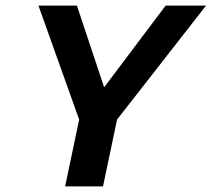

<svg xmlns="http://www.w3.org/2000/svg" viewBox="-20 -664 754 684"><path d="M212 0 262 -238 117 -644H254L351 -353L570 -644H714L397 -238L347 0Z"/></svg>

Font: Kanit Medium
Style: Italic
Weight: 500
Italic angle: -12°
Designer: Katatrad Team
Foundry: CadsonDemak
Version: Version 2.000; ttfautohint (v1.8.3)